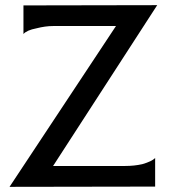

<svg xmlns="http://www.w3.org/2000/svg" viewBox="-20 -724 656 745"><path d="M71 -703 590 -704 186 -80H466Q501 -80 532 -87Q570 -98 582 -111V0L17 1L430 -623H186Q156 -623 121 -614Q84 -607 71 -592Z"/></svg>

Font: GFS Complutum
Style: Regular
Weight: 400
Designer: George D. Matthiopoulos
Foundry: George D. Matthiopoulos
Version: Version 1.000